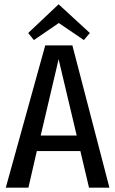

<svg xmlns="http://www.w3.org/2000/svg" viewBox="-20 -871 533 891"><path d="M110.8 -717.8 252 -851.1 397 -717.8 369.1 -685.1 252.9 -764.2 137.2 -685.1ZM487.8 0H393.1L353 -169.9H150.9L111.8 0H6.8L189.9 -660.2H315.9ZM335.9 -242.2 252 -596.2 168.9 -242.2Z"/></svg>

Font: Sansita Light
Style: Regular
Weight: 300
Designer: Pablo Cosgaya
Foundry: Omnibus-Type
Version: Version 1.006;hotconv 1.0.109;makeotfexe 2.5.65596